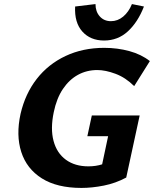

<svg xmlns="http://www.w3.org/2000/svg" viewBox="-20 -908 756 943"><path d="M380 15Q260 15 185.5 -32Q111 -79 84.5 -161.5Q58 -244 81 -349Q104 -448 160.5 -520.5Q217 -593 302 -633Q387 -673 492 -673Q557 -673 615.5 -657Q674 -641 716 -608L639 -485Q597 -527 547.5 -545.5Q498 -564 458 -564Q406 -564 363 -540.5Q320 -517 289 -471Q258 -425 244 -357Q227 -276 243 -216Q259 -156 303.5 -123.5Q348 -91 414 -91Q451 -91 482 -101Q513 -111 543 -130L473 -60L511 -239H409L431 -341H666L600 -36Q548 -8 490 3.5Q432 15 380 15ZM491 -709Q424 -709 384.5 -753Q345 -797 349 -876L449 -888Q449 -851 470 -827.5Q491 -804 525 -804Q558 -804 585 -826.5Q612 -849 628 -888L687 -876Q657 -799 608 -754Q559 -709 491 -709Z"/></svg>

Font: Ysabeau ExtraBold
Style: Italic
Weight: 800
Italic angle: -12°
Designer: Christian Thalmann (Catharsis Fonts)
Version: Version 2.002